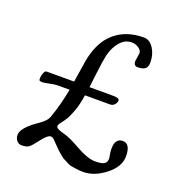

<svg xmlns="http://www.w3.org/2000/svg" viewBox="-128 -798 856 917"><g transform="rotate(20 300.0 -339.5)"><path d="M404 -379Q437 -379 437 -367Q437 -355 428 -345Q419 -335 406 -335H278Q270 -284 260 -257Q249 -226 239.5 -208.5Q230 -191 210 -166Q200 -151 208.5 -143.5Q217 -136 248 -128Q278 -120 335.5 -87.5Q393 -55 431 -55Q464 -55 477 -63Q490 -71 490 -92Q490 -93 487 -108.5Q484 -124 484 -138Q484 -192 523 -192Q562 -192 562 -128Q562 -75 506.5 -31.5Q451 12 394 12Q376 12 360.5 9.5Q345 7 334 5.5Q323 4 309 -4Q295 -12 289.5 -14Q284 -16 269.5 -28.5Q255 -41 252.5 -43Q250 -45 233.5 -62Q217 -79 215 -81Q201 -98 187 -94Q173 -90 147 -56Q123 -24 111 -15.5Q99 -7 74 -7Q60 -7 50 -18.5Q40 -30 40 -48Q40 -85 119 -138Q151 -160 159 -181Q185 -254 200 -335H140Q125 -335 99.5 -329.5Q74 -324 66 -324Q56 -324 52 -326Q48 -328 48 -335Q48 -351 53.5 -365Q59 -379 67 -379H207Q221 -470 224 -488Q242 -590 300.5 -640.5Q359 -691 449 -691Q478 -691 498 -660.5Q518 -630 518 -589Q518 -566 506 -556.5Q494 -547 468 -547Q448 -547 448 -571Q448 -576 451 -593.5Q454 -611 454 -612Q454 -627 438 -638Q422 -649 402 -649Q368 -649 343 -619.5Q318 -590 308 -547Q305 -533 301 -507.5Q297 -482 292.5 -442Q288 -402 285 -379Z"/></g></svg>

Font: EB Garamond 08
Style: Italic
Weight: 400
Italic angle: -14°
Version: Version 0.016